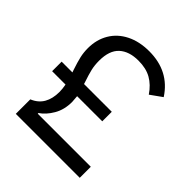

<svg xmlns="http://www.w3.org/2000/svg" viewBox="-191 -846 983 983"><g transform="rotate(45 300.0 -355.0)"><path d="M75 0V-105Q116 -122 135 -155.5Q154 -189 154 -237Q154 -259 149 -286H52V-355H130Q129 -359 127.5 -362Q126 -365 125 -369Q111 -411 104.5 -439Q98 -467 98 -499Q98 -561 126.5 -609Q155 -657 208 -683.5Q261 -710 332 -710Q476 -710 550 -596L487 -551Q458 -594 420 -615.5Q382 -637 327 -637Q259 -637 221.5 -602.5Q184 -568 184 -494Q184 -461 190.5 -433.5Q197 -406 211 -365L214 -355H415V-286H233L236 -247Q236 -191 211.5 -149Q187 -107 154 -85V-80H538V0Z"/></g></svg>

Font: iA Writer Mono V
Style: Regular
Weight: 400
Designer: Mike Abbink, Paul van der Laan, Pieter van Rosmalen
Foundry: Bold Monday
Version: Version 2.000